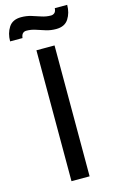

<svg xmlns="http://www.w3.org/2000/svg" viewBox="-156 -920 590 972"><g transform="rotate(-15 138.5 -434.0)"><path d="M92 0V-686H187V0ZM-25 -764Q-25 -806 -5 -837Q15 -868 60 -868Q88 -868 112.5 -860.5Q137 -853 160.5 -845Q184 -837 209 -837Q220 -837 228 -844Q236 -851 237 -868H302Q302 -826 282 -795Q262 -764 217 -764Q189 -764 164.5 -771.5Q140 -779 116.5 -787Q93 -795 68 -795Q57 -795 49.5 -788Q42 -781 40 -764Z"/></g></svg>

Font: Archivo VF Beta
Style: Regular
Weight: 400
Designer: Hector Gatti
Foundry: Omnibus-Type
Version: Version 1.002